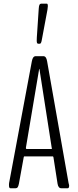

<svg xmlns="http://www.w3.org/2000/svg" viewBox="-20 -1001 413 1021"><path d="M182.6 -768.6Q175.3 -768.6 175.3 -784.2Q175.3 -794.4 175.8 -801.3L186 -954.6Q187 -970.2 189.9 -975.8Q192.9 -981.4 198.7 -981.4H229.5Q234.4 -981.4 234.4 -967.8Q234.4 -961.4 232.4 -949.7L202.1 -787.6Q198.7 -768.6 192.4 -768.6ZM35.2 0Q27.8 0 27.8 -15.1V-20.5Q27.8 -24.4 28.3 -27.3L149.4 -675.3Q154.3 -700.7 167 -702.1H213.4Q226.1 -700.7 230.5 -675.3L344.7 -27.3Q345.2 -24.9 346.4 -21.2Q347.7 -17.6 347.7 -14.6Q347.7 0 340.3 0H305.7Q290 0 286.1 -23.9L264.2 -164.6Q262.7 -169.4 261.2 -169.4H108.4Q107.4 -169.4 106 -164.1L80.6 -24.4Q77.6 -10.3 74 -5.1Q70.3 0 63.5 0ZM122.6 -208.5Q122.6 -208.5 253.9 -208.5Q255.9 -208.5 255.9 -212.9Q255.9 -215.3 254.9 -215.8L189.9 -632.8L189 -634.8Q188 -634.8 188 -632.8L118.2 -218.3Q117.7 -215.8 117.7 -213.9Q117.7 -208.5 122.6 -208.5Z"/></svg>

Font: BenchNine Light
Style: Regular
Weight: 300
Version: Version 1 ; ttfautohint (v0.92.18-e454-dirty) -l 8 -r 50 -G 